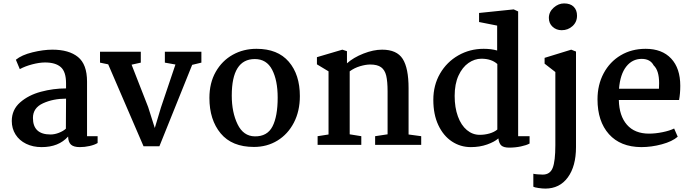

<svg xmlns="http://www.w3.org/2000/svg" viewBox="-20 -849 4052 1125"><path d="M490 -371V-51H552V-11Q534 0 505 6.5Q476 13 448 13Q412 13 396 -1.5Q380 -16 379 -49Q324 13 224 13Q173 13 133 -6.5Q93 -26 71 -61Q49 -96 49 -140Q49 -206 98 -249Q147 -292 220 -311.5Q293 -331 367 -331V-361Q367 -429 336 -456Q305 -483 244 -483Q211 -483 169 -472Q127 -461 96 -444L73 -499Q107 -527 170.5 -542.5Q234 -558 287 -558Q384 -558 437 -515Q490 -472 490 -371ZM173 -158Q173 -61 276 -61Q300 -61 325.5 -71Q351 -81 366 -95L367 -271Q292 -271 232.5 -244Q173 -217 173 -158Z M566 -482V-546H805V-482L751 -470L848 -222L887 -99L923 -219L1008 -471L946 -482V-546H1160V-482L1106 -469L914 8H821L614 -472Z M1737 -286Q1737 -198 1702 -130.5Q1667 -63 1606 -25.5Q1545 12 1468 12Q1339 12 1273 -67.5Q1207 -147 1207 -275Q1207 -363 1244 -428Q1281 -493 1343.5 -528Q1406 -563 1483 -563Q1607 -563 1672 -487.5Q1737 -412 1737 -286ZM1338 -289Q1338 -191 1372 -121Q1406 -51 1473 -50Q1546 -49 1576.5 -108Q1607 -167 1607 -277Q1607 -378 1574.5 -440.5Q1542 -503 1473 -503Q1338 -503 1338 -289Z M1905 -61V-431L1837 -472V-514L1986 -558L2013 -549V-478Q2051 -512 2109.5 -535Q2168 -558 2219 -558Q2305 -558 2339.5 -504Q2374 -450 2374 -332V-61L2448 -51V0H2178V-51L2251 -62V-313Q2251 -372 2243 -405.5Q2235 -439 2213 -455Q2191 -471 2149 -471Q2123 -471 2089.5 -461Q2056 -451 2029 -431V-62L2097 -51V0H1841V-51Z M3016 -782V-51H3083V-8Q3065 2 3032 9Q2999 16 2964 16Q2932 16 2918 4Q2904 -8 2900 -38Q2878 -18 2834.5 -2.5Q2791 13 2739 13Q2678 13 2628 -20Q2578 -53 2548.5 -115.5Q2519 -178 2519 -264Q2519 -350 2558.5 -418Q2598 -486 2665.5 -524.5Q2733 -563 2814 -563Q2859 -563 2893 -553V-699L2787 -720V-773L2990 -794ZM2644 -287Q2644 -219 2663 -167Q2682 -115 2715.5 -87Q2749 -59 2791 -59Q2821 -59 2848.5 -67Q2876 -75 2894 -90V-474Q2859 -505 2801 -505Q2761 -505 2725 -480Q2689 -455 2666.5 -406Q2644 -357 2644 -287Z M3361 -757Q3361 -720 3334.5 -696Q3308 -672 3271 -672Q3240 -672 3218 -692Q3196 -712 3196 -744Q3196 -779 3224 -804Q3252 -829 3285 -829Q3322 -829 3341.5 -809.5Q3361 -790 3361 -757ZM3355 -547V13Q3355 125 3307 190.5Q3259 256 3175 256Q3158 256 3134.5 252.5Q3111 249 3105 245V169Q3111 171 3129.5 172.5Q3148 174 3160 174Q3203 174 3218.5 134.5Q3234 95 3234 2V-427L3171 -476V-510L3327 -558Z M3966 -346Q3966 -302 3959 -263H3606Q3608 -170 3653.5 -118Q3699 -66 3783 -66Q3820 -66 3862 -74.5Q3904 -83 3930 -96L3951 -48Q3919 -20 3858 -3.5Q3797 13 3737 13Q3615 12 3548 -63Q3481 -138 3481 -267Q3481 -352 3517 -419.5Q3553 -487 3617 -525Q3681 -563 3763 -563Q3859 -563 3912.5 -506Q3966 -449 3966 -346ZM3607 -329H3841Q3842 -340 3842 -362Q3842 -436 3810 -466Q3790 -504 3740 -504Q3685 -504 3649.5 -459Q3614 -414 3607 -329Z"/></svg>

Font: Martel
Style: Bold
Weight: 700
Designer: Dan Reynolds
Foundry: Dan Reynolds
Version: Version 1.001; ttfautohint (v1.1) -l 5 -r 5 -G 72 -x 0 -D la